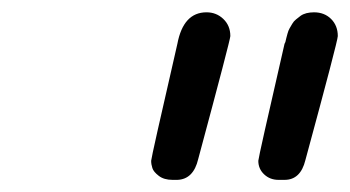

<svg xmlns="http://www.w3.org/2000/svg" viewBox="-20 -631 574 315"><path d="M228 -367.2Q228 -372.1 271 -559.1Q280.8 -610.8 318.8 -610.8Q335 -610.8 346.4 -599.9Q357.9 -588.9 357.9 -571.8Q357.9 -565.9 305.2 -370.1Q297.4 -336.9 271 -335.9H263.2Q249 -335.9 240.5 -342.5Q231.9 -349.1 230 -355.2Q228 -361.3 228 -367.2ZM403.8 -367.2Q403.8 -372.1 446.8 -559.1L448.2 -562Q449.2 -565.9 449.7 -568.4Q450.2 -570.8 451.7 -575.9Q453.1 -581.1 455.1 -584.5Q457 -587.9 459.5 -592Q461.9 -596.2 465.6 -599.1Q469.2 -602.1 473.1 -605Q477.1 -607.9 482.9 -609.4Q488.8 -610.8 495.1 -610.8Q512.2 -610.8 523.2 -599.9Q534.2 -588.9 534.2 -571.8Q534.2 -564 481 -368.2Q473.1 -335.9 446.8 -335.9H437Q422.9 -335.9 413.3 -345Q403.8 -354 403.8 -367.2Z"/></svg>

Font: CMU Typewriter Text
Style: BoldItalic
Weight: 700
Italic angle: -14.04°
Version: Version 0.7.0